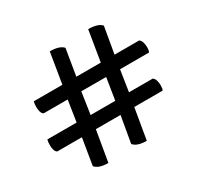

<svg xmlns="http://www.w3.org/2000/svg" viewBox="-116 -650 780 762"><g transform="rotate(-30 274.5 -269.0)"><path d="M176 -19Q132 -19 116 -39L136 -160H23Q15 -165 12.5 -175.5Q10 -186 10 -196Q10 -212 13 -221H147L162 -318H52Q44 -323 41.5 -333.5Q39 -344 39 -354Q39 -370 42 -379H173L196 -519Q240 -519 257 -500L237 -379H349L372 -519Q417 -519 433 -500L412 -379H525Q533 -373 536 -362Q539 -351 539 -340Q539 -326 535 -318H402L387 -221H496Q504 -215 507 -204Q510 -193 510 -183Q510 -166 506 -160H376L352 -19Q308 -19 292 -39L313 -160H200ZM210 -219H323L339 -319H225Z"/></g></svg>

Font: Petrona SemiBold
Style: Italic
Weight: 600
Italic angle: -9°
Designer: Ringo R. Seeber
Foundry: Ringo R. Seeber
Version: Version 2.001; ttfautohint (v1.8.3)